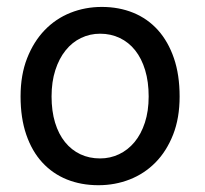

<svg xmlns="http://www.w3.org/2000/svg" viewBox="-20 -528 597 560"><path d="M130.4 -246.6Q130.4 -204.1 140.6 -170.4Q150.9 -136.7 169.7 -113.5Q188.5 -90.3 214.4 -78.1Q240.2 -65.9 272 -65.9Q301.3 -65.9 327.1 -78.1Q353 -90.3 372.3 -113.5Q391.6 -136.7 402.6 -170.4Q413.6 -204.1 413.6 -246.6Q413.6 -289.6 403.3 -323.5Q393.1 -357.4 374.3 -381.1Q355.5 -404.8 329.3 -417.2Q303.2 -429.7 272 -429.7Q242.2 -429.7 216.3 -417.2Q190.4 -404.8 171.4 -381.1Q152.3 -357.4 141.4 -323.5Q130.4 -289.6 130.4 -246.6ZM40 -246.6Q40 -309.6 59.1 -358.2Q78.1 -406.7 110.4 -440.2Q142.6 -473.6 185.5 -490.7Q228.5 -507.8 276.9 -507.8Q327.1 -507.8 368.9 -490.7Q410.6 -473.6 440.7 -440.2Q470.7 -406.7 487.3 -358.2Q503.9 -309.6 503.9 -246.6Q503.9 -183.6 484.9 -135.3Q465.8 -86.9 433.6 -54.2Q401.4 -21.5 358.4 -4.6Q315.4 12.2 267.1 12.2Q216.8 12.2 175 -4.6Q133.3 -21.5 103.3 -54.2Q73.2 -86.9 56.6 -135.3Q40 -183.6 40 -246.6Z"/></svg>

Font: Andika Am
Style: Regular
Weight: 400
Designer: Victor Gaultney, Annie Olsen, Julie Remington, Don Collingsworth, Eric Hays, Becca Hirsbrunner
Foundry: SIL International
Version: Version 5.000